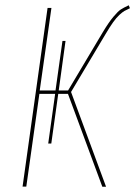

<svg xmlns="http://www.w3.org/2000/svg" viewBox="-20 -711 515 731"><path d="M474.6 -679.7Q460.9 -673.3 453.6 -669.2Q446.3 -665 434.8 -654.5Q423.3 -644 410.6 -626.2Q397.9 -608.4 380.9 -579.6L250.5 -360.8L383.8 0H369.6L238.8 -353.5H201.7L175.3 -164.6H163.6L189.9 -353.5H129.9L80.1 -0.5H65.9L161.1 -680.7H175.8L131.3 -366.7H191.4L217.8 -555.2H229.5L203.6 -366.7H239.3L371.1 -587.9Q393.6 -625.5 411.4 -646.7Q429.2 -668 439.7 -674.8Q450.2 -681.6 470.2 -690.9Z"/></svg>

Font: Fira Sans Compressed Hair
Style: Italic
Weight: 100
Width: 3
Italic angle: -8°
Designer: Carrois Corporate & Edenspiekermann AG
Foundry: Carrois Corporate GbR & Edenspiekermann AG
Version: Version 4.203;PS 004.203;hotconv 1.0.88;makeotf.lib2.5.64775